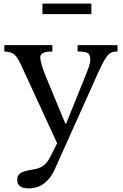

<svg xmlns="http://www.w3.org/2000/svg" viewBox="-20 -779 679 1059"><path d="M281 157 499 -328C564 -477 578 -495 628 -495V-530H408V-495C463 -495 478 -486 478 -451C478 -429 472 -410 436 -323L345 -98H340L230 -364C214 -403 202 -445 202 -462C202 -485 223 -495 269 -495V-530H4V-495C57 -491 69 -480 103 -406L295 11L260 81C235 131 212 148 157 157C94 167 75 180 75 213C75 245 96 260 138 260C201 260 251 224 281 157ZM484 -701V-759H214V-701Z"/></svg>

Font: Libre Baskerville
Style: Regular
Weight: 400
Designer: Pablo Impallari, Rodrigo Fuenzalida
Foundry: Pablo Impallari, Rodrigo Fuenzalida
Version: Version 1.051;Glyphs 3.2.3 (3260)